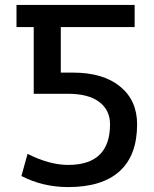

<svg xmlns="http://www.w3.org/2000/svg" viewBox="-20 -750 624 780"><path d="M527 -640H227V-455H277Q399 -455 468 -398.5Q537 -342 537 -245Q537 -119 466 -54.5Q395 10 257 10Q154 10 67 -35L92 -125Q181 -80 257 -80Q427 -80 427 -245Q427 -303 383 -336Q339 -369 257 -369H117V-640H47V-730H527Z"/></svg>

Font: Mplus 1p Medium
Style: Regular
Weight: 500
Version: Version 1.061